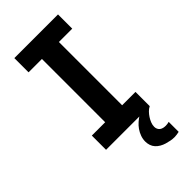

<svg xmlns="http://www.w3.org/2000/svg" viewBox="-294 -800 1088 1088"><g transform="rotate(-45 250.0 -255.5)"><path d="M75 0V-114H182V-621H75V-735H425V-621H318V-114H425V0ZM401 224Q385 224 369.5 221Q354 218 339 213.5Q324 209 310 201Q296 193 285.5 181.5Q275 170 270 155Q265 140 265 124Q265 104 272 84.5Q279 65 290.5 48.5Q302 32 317.5 18.5Q333 5 350 -5.5Q367 -16 386 -23Q405 -30 425 -35V0Q411 7 400 18.5Q389 30 380.5 43Q372 56 366 71Q360 86 360 101Q360 111 364 119.5Q368 128 375.5 133.5Q383 139 392.5 141Q402 143 411 143Q418 143 424.5 142Q431 141 438 139V219Q428 221 419 222.5Q410 224 401 224Z"/></g></svg>

Font: Iosevka Curly Slab Heavy
Style: Regular
Weight: 900
Monospace: yes
Designer: Belleve Invis
Foundry: Belleve Invis
Version: Version 22.1.2; ttfautohint (v1.8.4)